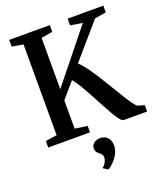

<svg xmlns="http://www.w3.org/2000/svg" viewBox="-177 -861 1071 1246"><g transform="rotate(-20 359.0 -238.0)"><path d="M35 0V-45L113.5 -56.5V-683.5L36 -696.5V-743H316.5V-696.5L238 -683.5V-329L523 -683.5L439.5 -696.5V-743H686V-696.5L607.5 -683.5L402.5 -446.5Q426 -426 451.5 -390.8Q477 -355.5 503.8 -313.2Q530.5 -271 556.2 -228Q582 -185 604.8 -148Q627.5 -111 645.2 -86.5Q663 -62 673.5 -56.5L718 -44.5V0H557Q546 0 530.5 -19.8Q515 -39.5 496.2 -71.8Q477.5 -104 456.5 -143.8Q435.5 -183.5 413.8 -223.8Q392 -264 370.8 -299.5Q349.5 -335 329.5 -358.5L238 -252V-56.5L323.5 -44.5V0ZM441.5 133.5Q441 165.5 425.2 193Q409.5 220.5 389.2 239.8Q369 259 355.5 267H354L323.5 249L322.5 243.5Q336.5 235 345.8 216.8Q355 198.5 355 185.5Q355 171 348.8 162.8Q342.5 154.5 333 148Q325 142 318 133Q311 124 311 107.5Q311 89 321 78Q331 67 344.8 62.2Q358.5 57.5 369 57.5H371.5Q403 57.5 422.2 77.8Q441.5 98 441.5 133.5Z"/></g></svg>

Font: Merriweather 48pt SemiBold
Style: Regular
Weight: 600
Version: Version 2.100